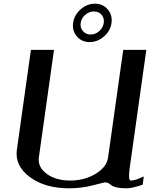

<svg xmlns="http://www.w3.org/2000/svg" viewBox="-20 -1020 812 1040"><path d="M772.5 -750 682.6 -110.4Q672.9 -42 688.5 -42Q713.9 -42 758.8 -64.5L752.9 -19.5Q694.3 0 667 0Q633.8 0 612.3 -4.9Q590.8 -9.8 584 -16.1Q577.1 -22.5 568.4 -27.3Q559.6 -32.2 546.9 -32.2Q544.9 -32.2 482.9 -16.1Q420.9 0 354.5 0Q223.6 0 141.6 -61Q59.6 -122.1 71.3 -208L147.5 -750H272.5L190.4 -167Q183.6 -115.2 232.9 -78.6Q282.2 -42 360.4 -42Q437.5 -42 498 -78.6Q558.6 -115.2 565.4 -167L647.5 -750ZM417 -895.5Q413.1 -870.1 429.2 -851.6Q445.3 -833 470.7 -833Q497.1 -833 517.6 -851.6Q538.1 -870.1 542 -895.5Q545.9 -921.9 530.3 -939.9Q514.6 -958 488.3 -958Q462.9 -958 441.9 -939.9Q420.9 -921.9 417 -895.5ZM376 -895.5Q381.8 -938.5 416.5 -969.2Q451.2 -1000 494.1 -1000Q537.1 -1000 563.5 -969.2Q589.8 -938.5 584 -895.5Q578.1 -852.5 543 -822.3Q507.8 -792 464.8 -792Q422.9 -792 396.5 -822.8Q370.1 -853.5 376 -895.5Z"/></svg>

Font: okolaks
Style: BoldItalic
Weight: 600
Width: 8
Italic angle: -8°
Version: Version 000.6.0